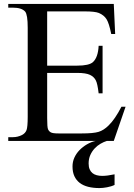

<svg xmlns="http://www.w3.org/2000/svg" viewBox="-20 -717 683 977"><path d="M220 -659V-383H373Q433 -383 453 -401Q479 -425 482 -484H502V-242H482Q476 -292 468 -307Q459 -326 438 -336Q417 -346 373 -346H220V-116Q220 -69 224.5 -59Q229 -49 238.5 -43.5Q248 -38 278 -38H396Q455 -38 481.5 -46Q508 -54 533 -79Q565 -110 598 -174H619L559 0H22V-19H46Q70 -19 92 -30Q109 -39 115 -55Q121 -71 121 -123V-576Q121 -642 108 -658Q90 -678 46 -678H22V-697H559L566 -544H546Q535 -599 522 -619.5Q509 -640 483 -651Q463 -659 412 -659ZM349 130Q349 106 358.5 85Q368 64 384.5 47Q401 30 422.5 17.5Q444 5 467 0H524Q508 5 491.5 14.5Q475 24 461.5 38.5Q448 53 439.5 72Q431 91 431 115Q431 132 436 144Q441 156 450 163.5Q459 171 472 174.5Q485 178 500 178Q513 178 528.5 176Q544 174 563 170V224Q555 228 545 231Q535 234 524.5 236Q514 238 504 239Q494 240 486 240Q454 240 428.5 233.5Q403 227 385.5 213.5Q368 200 358.5 179.5Q349 159 349 130Z"/></svg>

Font: MM Taunggyi
Style: Regular
Weight: 400
Designer: Khon Soe Zaw Thu
Version: Version 1.00 July 18, 2016, initial release